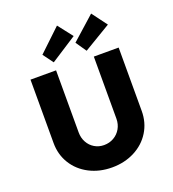

<svg xmlns="http://www.w3.org/2000/svg" viewBox="-169 -1094 1104 1228"><g transform="rotate(-20 383.0 -480.5)"><path d="M83.2 -269V-700.4H257.2V-278Q257.2 -240.6 273.8 -210.4Q290.4 -180.2 319.2 -163.1Q347.9 -146 383.2 -146Q419.9 -146 449.6 -163.1Q479.4 -180.2 496.8 -210.3Q514.2 -240.5 514.2 -278V-700.4H683.2V-269Q683.2 -190.4 644.5 -127.7Q605.9 -65 537.2 -29.5Q468.6 6 383.2 6Q297.8 6 229.2 -29.5Q160.7 -65 121.9 -127.7Q83.2 -190.4 83.2 -269ZM209.2 -823.8 360.6 -967.4 438 -868 261 -753.6ZM434 -823.8 592 -965 668.8 -862 484 -751.2Z"/></g></svg>

Font: Easer Grotesk Variable
Style: Regular
Weight: 400
Designer: Boardeaser, Bonnie Shaver-Troup, Thomas Jockin
Foundry: Lexend
Version: Version 1.001;Glyphs 3.1.2 (3151)